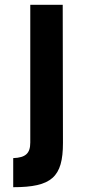

<svg xmlns="http://www.w3.org/2000/svg" viewBox="-20 -710 354 799"><path d="M241 -690H106V-117C106 -72 87 -54 35 -52V69C195 69 242 27 242 -115Z"/></svg>

Font: TitilliumMaps29L
Style: 999 wt
Weight: 900
Designer: Campivisivi
Foundry: Accademia di Belle Arti di Urbino and students of MA course of Visual design